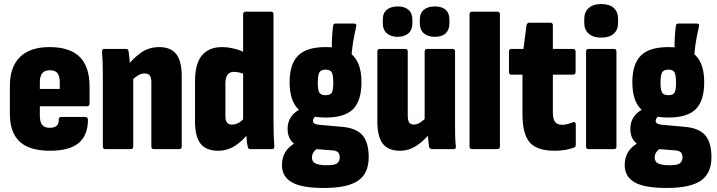

<svg xmlns="http://www.w3.org/2000/svg" viewBox="-20 -741 3562 954"><path d="M228 8Q127 8 78 -37Q29 -82 29 -176V-314Q29 -408 79 -457.5Q129 -507 226 -507Q327 -507 376 -458.5Q425 -410 425 -311V-227Q425 -213 412 -213H178V-166Q178 -135 189.5 -120.5Q201 -106 227 -106Q250 -106 261.5 -116Q273 -126 272 -149Q272 -160 285 -160H404Q415 -160 417 -147Q417 -69 371 -30.5Q325 8 228 8ZM178 -299H277V-332Q277 -363 265.5 -377.5Q254 -392 229 -392Q202 -392 190 -377.5Q178 -363 178 -332Z M745 0Q732 0 732 -13V-333Q732 -356 724 -366Q716 -376 697 -376Q681 -376 665 -366Q649 -356 633 -340L614 -415Q642 -452 681 -479.5Q720 -507 771 -507Q828 -507 855.5 -472.5Q883 -438 883 -362V-13Q883 0 870 0ZM504 0Q491 0 491 -13V-368Q491 -401 490 -430.5Q489 -460 487 -483Q486 -498 499 -498H607Q617 -498 619 -486Q621 -472 623.5 -447.5Q626 -423 627 -404L642 -361V-13Q642 0 629 0Z M1063 8Q1005 8 977 -26.5Q949 -61 949 -137V-338Q949 -425 983.5 -466Q1018 -507 1083 -507Q1112 -507 1144.5 -499Q1177 -491 1201 -477L1202 -369Q1186 -377 1170.5 -380.5Q1155 -384 1142 -384Q1121 -384 1110.5 -369.5Q1100 -355 1100 -328V-163Q1100 -142 1108 -132Q1116 -122 1133 -122Q1152 -122 1168 -132Q1184 -142 1199 -160L1218 -84Q1191 -46 1151.5 -19Q1112 8 1063 8ZM1224 0Q1213 0 1211 -12Q1207 -27 1205.5 -50.5Q1204 -74 1203 -92L1188 -131V-670Q1188 -683 1201 -683H1327Q1339 -683 1339 -670V-130Q1339 -98 1340 -68Q1341 -38 1343 -15Q1344 0 1332 0Z M1588 193Q1480 193 1430.5 165Q1381 137 1381 79Q1381 41 1399 12.5Q1417 -16 1457 -36L1564 -7Q1546 3 1538 15Q1530 27 1530 42Q1530 61 1545.5 70Q1561 79 1596 80Q1639 81 1653.5 71.5Q1668 62 1668 41Q1668 24 1659.5 15.5Q1651 7 1629 6L1503 -4Q1458 -9 1433.5 -34Q1409 -59 1409 -101Q1409 -136 1427 -161.5Q1445 -187 1481 -204L1564 -169Q1548 -165 1541.5 -157Q1535 -149 1535 -141Q1535 -133 1541.5 -128Q1548 -123 1566 -121L1678 -111Q1750 -105 1781 -69Q1812 -33 1812 40Q1812 120 1759.5 156.5Q1707 193 1588 193ZM1598 -157Q1504 -157 1461.5 -199Q1419 -241 1419 -333Q1419 -422 1461 -464.5Q1503 -507 1598 -507Q1693 -507 1734.5 -464.5Q1776 -422 1776 -333Q1776 -241 1734.5 -199Q1693 -157 1598 -157ZM1598 -268Q1621 -268 1628.5 -280.5Q1636 -293 1636 -330Q1636 -368 1628.5 -381.5Q1621 -395 1598 -395Q1575 -395 1567 -381.5Q1559 -368 1559 -330Q1559 -293 1567 -280.5Q1575 -268 1598 -268ZM1726 -454 1629 -490Q1628 -525 1630 -556.5Q1632 -588 1635 -613Q1637 -624 1647 -624H1739Q1754 -624 1750 -610Q1740 -566 1734 -529.5Q1728 -493 1726 -454Z M1967 8Q1909 8 1882 -27Q1855 -62 1855 -137V-485Q1855 -498 1868 -498H1993Q2006 -498 2006 -485V-168Q2006 -143 2013 -132.5Q2020 -122 2035 -122Q2052 -122 2069 -133Q2086 -144 2102 -161L2120 -84Q2092 -46 2052.5 -19Q2013 8 1967 8ZM2127 0Q2116 0 2112 -11Q2110 -27 2107.5 -50Q2105 -73 2105 -92L2090 -137V-485Q2090 -498 2103 -498H2228Q2241 -498 2241 -485V-130Q2241 -98 2241.5 -68.5Q2242 -39 2245 -14Q2247 0 2233 0ZM1956 -558Q1922 -558 1902 -575.5Q1882 -593 1882 -625V-643Q1882 -676 1902 -692.5Q1922 -709 1956 -709Q1990 -709 2009.5 -692.5Q2029 -676 2029 -643V-625Q2029 -593 2009.5 -575.5Q1990 -558 1956 -558ZM2140 -558Q2106 -558 2086 -575.5Q2066 -593 2066 -625V-643Q2066 -676 2086 -692.5Q2106 -709 2140 -709Q2176 -709 2194.5 -692.5Q2213 -676 2213 -643V-625Q2213 -593 2194.5 -575.5Q2176 -558 2140 -558Z M2326 0Q2313 0 2313 -13V-670Q2313 -683 2326 -683H2451Q2464 -683 2464 -670V-13Q2464 0 2451 0Z M2736 8Q2648 8 2612 -33.5Q2576 -75 2576 -174V-370H2521Q2509 -370 2509 -383V-485Q2509 -498 2521 -498H2581L2596 -615Q2599 -628 2609 -628H2715Q2727 -628 2727 -615V-498H2826Q2840 -498 2840 -485V-383Q2840 -370 2826 -370H2727V-185Q2727 -152 2737 -136.5Q2747 -121 2773 -121Q2785 -121 2797.5 -124Q2810 -127 2826 -133Q2841 -138 2841 -122V-22Q2841 -10 2830 -7Q2812 0 2787.5 4Q2763 8 2736 8Z M2905 0Q2892 0 2892 -13V-485Q2892 -498 2905 -498H3030Q3043 -498 3043 -485V-13Q3043 0 3030 0ZM2967 -554Q2928 -554 2905.5 -573.5Q2883 -593 2883 -627V-647Q2883 -682 2905.5 -701.5Q2928 -721 2967 -721Q3008 -721 3029.5 -701.5Q3051 -682 3051 -647V-627Q3051 -593 3029.5 -573.5Q3008 -554 2967 -554Z M3291 193Q3183 193 3133.5 165Q3084 137 3084 79Q3084 41 3102 12.5Q3120 -16 3160 -36L3267 -7Q3249 3 3241 15Q3233 27 3233 42Q3233 61 3248.5 70Q3264 79 3299 80Q3342 81 3356.5 71.5Q3371 62 3371 41Q3371 24 3362.5 15.5Q3354 7 3332 6L3206 -4Q3161 -9 3136.5 -34Q3112 -59 3112 -101Q3112 -136 3130 -161.5Q3148 -187 3184 -204L3267 -169Q3251 -165 3244.5 -157Q3238 -149 3238 -141Q3238 -133 3244.5 -128Q3251 -123 3269 -121L3381 -111Q3453 -105 3484 -69Q3515 -33 3515 40Q3515 120 3462.5 156.5Q3410 193 3291 193ZM3301 -157Q3207 -157 3164.5 -199Q3122 -241 3122 -333Q3122 -422 3164 -464.5Q3206 -507 3301 -507Q3396 -507 3437.5 -464.5Q3479 -422 3479 -333Q3479 -241 3437.5 -199Q3396 -157 3301 -157ZM3301 -268Q3324 -268 3331.5 -280.5Q3339 -293 3339 -330Q3339 -368 3331.5 -381.5Q3324 -395 3301 -395Q3278 -395 3270 -381.5Q3262 -368 3262 -330Q3262 -293 3270 -280.5Q3278 -268 3301 -268ZM3429 -454 3332 -490Q3331 -525 3333 -556.5Q3335 -588 3338 -613Q3340 -624 3350 -624H3442Q3457 -624 3453 -610Q3443 -566 3437 -529.5Q3431 -493 3429 -454Z"/></svg>

Font: Sofia Sans Condensed Black
Style: Regular
Weight: 900
Designer: Botio Nikoltchev, Ani Petrova
Foundry: lettersoup
Version: Version 4.101